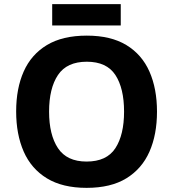

<svg xmlns="http://www.w3.org/2000/svg" viewBox="-20 -897 836 927"><path d="M738 -358Q738 -247 701.5 -164.5Q665 -82 590 -36Q515 10 398 10Q282 10 206.5 -36Q131 -82 94.5 -165Q58 -248 58 -359Q58 -470 94.5 -552Q131 -634 206.5 -679.5Q282 -725 399 -725Q515 -725 590 -679.5Q665 -634 701.5 -551.5Q738 -469 738 -358ZM217 -358Q217 -246 260 -181.5Q303 -117 398 -117Q495 -117 537 -181.5Q579 -246 579 -358Q579 -471 537 -535Q495 -599 399 -599Q303 -599 260 -535Q217 -471 217 -358ZM563 -877V-774H232V-877Z"/></svg>

Font: Noto Sans Tangsa
Style: Regular
Weight: 400
Designer: David Williams
Foundry: Google LLC
Version: Version 1.504